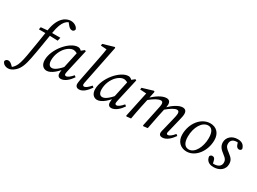

<svg xmlns="http://www.w3.org/2000/svg" viewBox="-216 -1570 3533 2640"><g transform="rotate(30 1550.5 -250.0)"><path d="M-76 250C-44 250 -11 238 30 201C86 151 112 72 133 -35C162 -181 186 -342 210 -486C242 -684 308 -718 376 -731V-738H321V-731L347 -698C378 -658 396 -643 426 -643C443 -643 458 -653 465 -677C457 -714 410 -750 352 -750C287 -750 172 -705 137 -484C113 -327 91 -187 64 -35C45 69 28 125 2 162C-17 190 -37 206 -56 217V220H-26V217L-51 193C-73 171 -94 152 -123 152C-145 152 -165 167 -169 188C-160 226 -121 250 -76 250ZM25 -428H156L327 -422L339 -475H165V-478L33 -466L25 -428Z M400 13C471 13 560 -66 630 -170H633L621 -192C534 -89 484 -56 443 -56C407 -56 383 -85 383 -146C383 -234 421 -314 469 -364C505 -401 547 -422 579 -422C613 -422 647 -401 672 -380L709 -406C683 -452 657 -488 614 -488C485 -488 305 -279 305 -105C305 -22 352 13 400 13ZM623 13C690 13 753 -51 792 -109L768 -128C733 -85 695 -56 670 -56C657 -56 646 -64 646 -78C646 -89 649 -110 655 -135L735 -489L717 -498L656 -449L649 -443L582 -133L581 -128C574 -95 571 -74 571 -45C571 -5 596 13 623 13Z M912 13C983 13 1033 -50 1076 -109L1053 -128C1013 -82 979 -56 958 -56C945 -56 933 -64 933 -79C933 -89 936 -110 942 -137L1062 -732L1051 -740L879 -690L875 -661L992 -653L973 -684C964 -615 951 -547 937 -478L865 -112C859 -77 856 -59 856 -45C856 -6 881 13 912 13Z M1201 13C1272 13 1361 -66 1431 -170H1434L1422 -192C1335 -89 1285 -56 1244 -56C1208 -56 1184 -85 1184 -146C1184 -234 1222 -314 1270 -364C1306 -401 1348 -422 1380 -422C1414 -422 1448 -401 1473 -380L1510 -406C1484 -452 1458 -488 1415 -488C1286 -488 1106 -279 1106 -105C1106 -22 1153 13 1201 13ZM1424 13C1491 13 1554 -51 1593 -109L1569 -128C1534 -85 1496 -56 1471 -56C1458 -56 1447 -64 1447 -78C1447 -89 1450 -110 1456 -135L1536 -489L1518 -498L1457 -449L1450 -443L1383 -133L1382 -128C1375 -95 1372 -74 1372 -45C1372 -5 1397 13 1424 13Z M1669 8 1736 0C1749 -71 1761 -140 1776 -210L1807 -353V-355L1832 -478L1819 -488L1649 -437L1645 -408L1765 -401L1747 -415L1659 0L1669 8ZM1936 8 2001 0C2014 -71 2027 -140 2042 -210L2072 -350L2074 -358C2078 -379 2083 -400 2083 -419C2083 -465 2061 -488 2020 -488C1953 -488 1863 -429 1796 -360H1791V-323C1870 -389 1930 -421 1968 -421C1990 -421 2002 -410 2002 -378C2002 -362 1998 -344 1995 -327L1926 0L1936 8ZM2235 13C2306 13 2363 -48 2407 -109L2383 -128C2343 -80 2312 -56 2285 -56C2274 -56 2265 -63 2265 -77C2265 -87 2271 -107 2278 -135L2323 -321C2331 -354 2340 -387 2340 -419C2340 -465 2318 -488 2276 -488C2212 -488 2128 -429 2062 -361H2057V-323C2134 -388 2188 -421 2224 -421C2247 -421 2259 -410 2259 -375C2259 -355 2251 -322 2243 -288L2200 -111C2190 -70 2184 -53 2184 -30C2184 -4 2203 13 2235 13Z M2621 13C2762 13 2878 -139 2878 -313C2878 -426 2810 -488 2716 -488C2574 -488 2455 -343 2455 -163C2455 -49 2529 13 2621 13ZM2633 -27C2577 -27 2536 -70 2536 -175C2536 -324 2610 -448 2705 -448C2759 -448 2797 -406 2797 -298C2797 -164 2731 -27 2633 -27Z M3049 13C3150 13 3218 -46 3218 -129C3218 -187 3197 -217 3137 -262C3080 -304 3063 -325 3063 -367C3063 -412 3089 -449 3158 -449C3174 -449 3184 -447 3194 -444L3163 -475L3181 -419C3191 -389 3209 -372 3232 -372C3250 -372 3264 -381 3270 -400C3255 -465 3210 -488 3151 -488C3055 -488 2992 -426 2992 -348C2992 -285 3030 -248 3080 -210C3137 -169 3145 -143 3145 -111C3145 -59 3104 -26 3035 -26C3018 -26 3009 -28 2988 -35L3027 -1L3010 -70C3003 -98 2991 -114 2962 -114C2946 -114 2930 -103 2925 -86C2932 -26 2971 13 3049 13Z"/></g></svg>

Font: Source Serif 4 Variable
Style: Italic
Weight: 400
Italic angle: -12°
Designer: Frank Grießhammer
Foundry: Adobe Systems Incorporated
Version: Version 4.004;hotconv 1.0.116;makeotfexe 2.5.65601